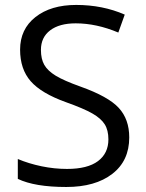

<svg xmlns="http://www.w3.org/2000/svg" viewBox="-20 -744 589 774"><path d="M501 -189.9Q501 -95.7 432.6 -43Q364.3 9.8 247.1 9.8Q120.1 9.8 51.8 -22.9V-103Q95.7 -84.5 147.5 -73.7Q199.2 -63 250 -63Q333 -63 375 -94.5Q417 -126 417 -182.1Q417 -219.2 402.1 -242.9Q387.2 -266.6 352.3 -286.6Q317.4 -306.6 246.1 -332Q146.5 -367.7 103.8 -416.5Q61 -465.3 61 -543.9Q61 -626.5 123 -675.3Q185.1 -724.1 287.1 -724.1Q393.6 -724.1 482.9 -685.1L457 -612.8Q368.7 -649.9 285.2 -649.9Q219.2 -649.9 182.1 -621.6Q145 -593.3 145 -543Q145 -505.9 158.7 -482.2Q172.4 -458.5 204.8 -438.7Q237.3 -418.9 304.2 -395Q416.5 -355 458.7 -309.1Q501 -263.2 501 -189.9Z"/></svg>

Font: f0_18033 
Style: Regular
Weight: 400
Foundry: Ascender Corporation
Version: Version 1.10